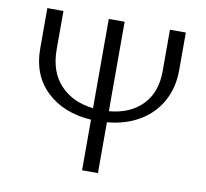

<svg xmlns="http://www.w3.org/2000/svg" viewBox="-75 -740 883 822"><g transform="rotate(10 367.0 -329.0)"><path d="M333 -220Q212 -228 139 -297.5Q66 -367 66 -482V-658H136V-491Q136 -394 189.5 -337Q243 -280 333 -270V-658H402V-269Q494 -277 546.5 -331.5Q599 -386 599 -477V-658H668V-495Q668 -418 635 -358.5Q602 -299 542 -263.5Q482 -228 402 -221V0H333Z"/></g></svg>

Font: LXGW Bright TC
Style: Regular
Weight: 400
Designer: Christian Thalmann (Catharsis Fonts)
Foundry: LXGW / Christian Thalmann (Catharsis Fonts) / Fontworks Inc.
Version: Version 5.501